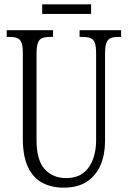

<svg xmlns="http://www.w3.org/2000/svg" viewBox="-20 -853 589 883"><path d="M273 10Q217 10 174.5 -12.5Q132 -35 108.5 -85Q85 -135 85 -215V-607Q85 -640 79 -656Q73 -672 60 -677.5Q47 -683 25 -683H11V-714H224V-683H208Q187 -683 173.5 -677.5Q160 -672 154 -655Q148 -638 148 -603V-210Q148 -116 185.5 -75Q223 -34 284 -34Q333 -34 363.5 -58Q394 -82 408 -121.5Q422 -161 422 -205V-606Q422 -640 416 -656Q410 -672 397 -677.5Q384 -683 362 -683H346V-714H537V-683H524Q502 -683 488.5 -677.5Q475 -672 469 -655Q463 -638 463 -604V-203Q463 -142 442.5 -94Q422 -46 380 -18Q338 10 273 10ZM174 -789V-833H399V-789Z"/></svg>

Font: Noto Serif Khmer ExtraCondensed Light
Style: Regular
Weight: 300
Width: 2
Designer: Danh Hong and the Monotype Design Team
Foundry: Monotype Imaging Inc.
Version: Version 2.004